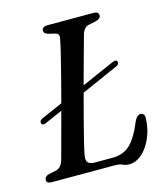

<svg xmlns="http://www.w3.org/2000/svg" viewBox="-107 -784 766 880"><g transform="rotate(-15 275.5 -343.5)"><path d="M55 -274.5Q52.5 -288 71 -295L169 -338Q184.5 -397 199.2 -454Q214 -511 225 -556.5Q236 -602 240.5 -626.5Q245 -649 226 -653.5L193 -661.5Q173.5 -667 173.5 -680.5Q173.5 -700 202.5 -700H418Q443 -700 443 -682Q443 -674 436.2 -668.5Q429.5 -663 420 -660.5L384.5 -653Q361.5 -649 351.5 -618Q341.5 -583 324.8 -521.8Q308 -460.5 289 -391L447 -460.5Q465.5 -467.5 468 -454Q470.5 -441 452 -434.5L280.5 -358.5Q265 -300.5 250.5 -245.8Q236 -191 225.5 -148Q215 -105 211 -83Q205.5 -57 215 -46.5Q224.5 -36 246.5 -36H331.5Q382 -36 414.8 -66.5Q447.5 -97 478 -172Q490 -196.5 506.5 -196.5Q525.5 -196.5 525.5 -173Q524 -121.5 505.5 -79.2Q487 -37 458.5 -12Q430 13 398 13Q382 13 368.2 6.5Q354.5 0 331 0H34.5Q6.5 0 9.5 -18.5Q9.5 -34 33.5 -40L62 -45.5Q78 -49 86.8 -58.8Q95.5 -68.5 101.5 -88Q110 -120 126 -178.5Q142 -237 160 -305L76 -268Q58.5 -261.5 55 -274.5Z"/></g></svg>

Font: Fraunces 9pt
Style: Italic
Weight: 400
Italic angle: -16°
Version: Version 1.000;[b76b70a41]